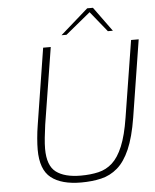

<svg xmlns="http://www.w3.org/2000/svg" viewBox="-61 -974 831 1031"><g transform="rotate(-5 354.5 -458.5)"><path d="M335 6Q229 6 173 -38Q117 -82 117 -190Q117 -216 120 -251.5Q123 -287 129 -323L194 -733H235L169 -320Q164 -285 160.5 -250.5Q157 -216 157 -191Q157 -100 203 -65.5Q249 -31 336 -31Q389 -31 431.5 -41Q474 -51 506.5 -80.5Q539 -110 563 -167.5Q587 -225 602 -320L668 -733H709L643 -317Q626 -212 598 -148Q570 -84 531 -50.5Q492 -17 443 -5.5Q394 6 335 6ZM298 -791 448 -923H479L575 -791H548L459 -901L325 -791Z"/></g></svg>

Font: Exo Thin ExtraLight
Style: Italic
Weight: 250
Italic angle: -9°
Version: Version 2.000